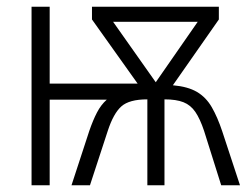

<svg xmlns="http://www.w3.org/2000/svg" viewBox="-20 -552 741 572"><path d="M632 -532V-494L495 -298Q540 -294 567 -278Q594 -262 611 -232.5Q628 -203 642 -161L695 0H639L588 -162Q576 -198 562 -218.5Q548 -239 526.5 -247.5Q505 -256 470 -256V0H419V-256Q365 -256 341.5 -235Q318 -214 301 -162L248 0H193L246 -162Q257 -194 269 -217Q281 -240 298 -255H128V0H74V-532H128V-303H390L254 -494V-532ZM569 -487H317L444 -307Z"/></svg>

Font: Noto Sans Condensed Light
Style: Regular
Weight: 300
Width: 3
Designer: Monotype Design Team
Foundry: Monotype Imaging Inc.
Version: Version 2.013; ttfautohint (v1.8.4.7-5d5b)